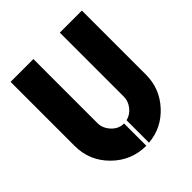

<svg xmlns="http://www.w3.org/2000/svg" viewBox="-155 -620 714 714"><g transform="rotate(-45 202.5 -262.5)"><path d="M204 0Q126 0 70.5 -55Q15 -110 15 -188V-525H135V-188Q135 -161 155.5 -139Q176 -117 204 -117ZM219 -1V-119Q243 -125 258.5 -145Q274 -165 274 -188V-525H390V-188Q390 -115 340.5 -61Q291 -7 219 -1Z"/></g></svg>

Font: BroshK
Style: Medium
Weight: 500
Designer: gluk
Foundry: gluk
Version: Version 0.60